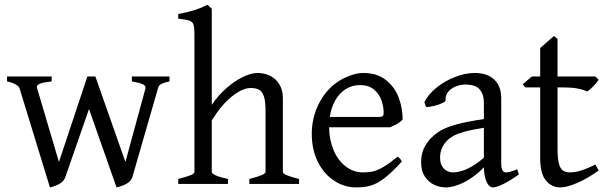

<svg xmlns="http://www.w3.org/2000/svg" viewBox="-20 -777 2563 811"><path d="M539.1 -28.8Q530.3 1 472.2 14.6L356 -316.4L255.9 -28.8Q245.6 2 190.9 14.6L63 -402.8Q60.5 -412.1 47.1 -419.9Q33.7 -427.7 9.8 -433.1V-454.1H198.2V-433.1Q162.6 -429.2 149.2 -423.6Q135.7 -418 135.7 -409.7Q135.7 -406.7 137.2 -402.8L229 -92.8L349.1 -454.1H382.8L509.8 -92.8L594.2 -402.8Q594.7 -404.3 594.7 -406.7Q594.7 -416 581.5 -421.9Q568.4 -427.7 537.1 -433.1V-454.1H695.8V-433.1Q675.8 -428.7 666.3 -424.6Q656.7 -420.4 652.8 -415.8Q648.9 -411.1 647 -402.8Z M1033.2 -21Q1068.8 -30.3 1085.2 -37.4Q1101.6 -44.4 1101.6 -50.8V-309.1Q1101.6 -348.1 1095 -368.9Q1088.4 -389.6 1075.2 -397.5Q1062 -405.3 1039.1 -405.3Q1003.9 -405.3 959.5 -369.6Q915 -334 874.5 -268.1V-50.8Q874.5 -43.5 892.8 -35.6Q911.1 -27.8 942.9 -21V0H732.9V-21Q769.5 -30.8 785.4 -37.1Q801.3 -43.5 801.3 -50.8V-633.8Q801.3 -662.6 797.1 -673.8Q793 -685.1 780.3 -689.7Q767.6 -694.3 732.9 -698.2V-717.8Q774.4 -725.6 801.5 -734.1Q828.6 -742.7 856.4 -756.8L874.5 -740.2V-334Q901.4 -374 936.5 -404.8Q971.7 -435.5 1006.3 -452.1Q1041 -468.8 1066.9 -468.8Q1096.2 -468.8 1120.6 -457Q1145 -445.3 1159.9 -421.1Q1174.8 -397 1174.8 -361.8V-50.8Q1174.8 -43.9 1189.9 -37.4Q1205.1 -30.8 1243.2 -21V0H1033.2Z M1370.1 -239.3Q1370.6 -188 1388.4 -144.5Q1406.2 -101.1 1439 -75Q1471.7 -48.8 1514.6 -48.8Q1538.1 -48.8 1556.6 -53.2Q1575.2 -57.6 1599.9 -72Q1624.5 -86.4 1659.7 -115.2Q1668.5 -110.4 1677.7 -95.2Q1634.8 -47.9 1604.2 -24.7Q1573.7 -1.5 1547.4 6.6Q1521 14.6 1484.9 14.6Q1434.6 14.6 1391.4 -13.7Q1348.1 -42 1322.5 -93.5Q1296.9 -145 1296.9 -211.9Q1296.9 -278.3 1325.7 -336.9Q1354.5 -395.5 1404.8 -430.2Q1427.7 -446.3 1458.3 -457.5Q1488.8 -468.8 1513.7 -468.8Q1573.2 -468.8 1610.8 -438.5Q1648.4 -408.2 1664.6 -363.5Q1680.7 -318.8 1680.7 -272Q1665 -254.4 1627 -239.3ZM1582 -283.2Q1592.8 -283.2 1596.7 -286.9Q1600.6 -290.5 1600.6 -300.8Q1600.6 -323.7 1592.3 -350.3Q1584 -377 1561.5 -397.2Q1539.1 -417.5 1500 -417.5Q1466.8 -417.5 1440.2 -400.6Q1413.6 -383.8 1396.2 -353.3Q1378.9 -322.8 1373 -283.2Z M2023.9 -69.8Q1982.4 -27.8 1939.5 -6.6Q1896.5 14.6 1862.8 14.6Q1837.4 14.6 1813.7 3.4Q1790 -7.8 1774.4 -31.5Q1758.8 -55.2 1758.8 -90.8Q1758.8 -125.5 1770.5 -150.4Q1782.2 -175.3 1802.7 -195.8Q1820.8 -213.9 1843.5 -226.8Q1866.2 -239.7 1909.4 -251.7Q1952.6 -263.7 2023.9 -273.9V-342.8Q2023.9 -378.4 2006.3 -399.2Q1988.8 -419.9 1946.8 -419.9Q1924.8 -419.9 1904.5 -411.6Q1884.3 -403.3 1872.3 -388.2Q1860.4 -373 1862.3 -353.5Q1862.8 -348.1 1848.6 -341.6Q1834.5 -335 1815.2 -330.1Q1795.9 -325.2 1784.7 -325.2Q1780.8 -325.2 1779.3 -325.7L1772.5 -344.7Q1787.1 -376.5 1822 -405.3Q1856.9 -434.1 1900.9 -451.4Q1944.8 -468.8 1985.4 -468.8Q2038.6 -468.8 2067.9 -440.7Q2097.2 -412.6 2097.2 -362.3V-86.9Q2097.2 -48.8 2116.7 -48.8Q2132.8 -48.8 2164.6 -62L2171.9 -40Q2131.8 -12.2 2104.2 1.2Q2076.7 14.6 2062.5 14.6Q2046.4 14.6 2035.6 -8.3Q2024.9 -31.2 2023.9 -69.8ZM2023.9 -237.3Q1971.7 -229 1941.2 -220.5Q1910.6 -211.9 1894.8 -202.9Q1878.9 -193.8 1867.2 -181.6Q1838.9 -151.9 1838.9 -111.8Q1838.9 -87.9 1847.9 -74Q1856.9 -60.1 1868.9 -54.4Q1880.9 -48.8 1891.6 -48.8Q1952.1 -48.8 2023.9 -110.8Z M2261.7 -107.9V-407.7H2198.7L2188.5 -421.4L2226.6 -454.1H2261.7V-574.2L2319.8 -625L2335 -612.8V-454.1H2494.6L2508.8 -439.9Q2499 -425.8 2483.9 -410.4Q2468.8 -395 2459.5 -390.6Q2425.3 -407.7 2360.4 -407.7H2335V-149.9Q2335 -110.4 2340.1 -88.6Q2345.2 -66.9 2356.4 -57.9Q2367.7 -48.8 2387.7 -48.8Q2429.7 -48.8 2494.6 -82L2508.8 -57.1Q2462.9 -23.4 2418.5 -4.4Q2374 14.6 2346.7 14.6Q2309.6 14.6 2285.6 -14.9Q2261.7 -44.4 2261.7 -107.9Z"/></svg>

Font: David Libre
Style: Regular
Weight: 400
Version: Version 1.000